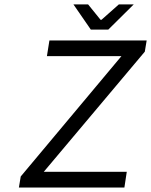

<svg xmlns="http://www.w3.org/2000/svg" viewBox="-20 -843 679 863"><path d="M388.2 -710 310.1 -823.2H376L432.1 -753.9H436L514.2 -823.2H581.1L466.8 -710ZM64.9 0 73.2 -49.8 525.9 -590.8H190.9L202.1 -661.1H639.2L630.9 -610.8L176.8 -70.8H549.8L539.1 0Z"/></svg>

Font: Office Code Pro D Italic
Style: Regular
Weight: 400
Italic angle: -9°
Designer: Nathan Rutzky & Paul D. Hunt
Foundry: Adobe Systems Incorporated
Version: Version 1.004;PS 001.004;hotconv 1.0.70;makeotf.lib2.5.58329